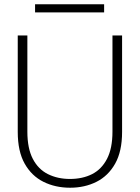

<svg xmlns="http://www.w3.org/2000/svg" viewBox="-20 -866 653 898"><path d="M308 12Q239 12 183.5 -15.5Q128 -43 95.5 -100.5Q63 -158 63 -249V-700H108V-250Q108 -172 133.5 -123Q159 -74 204.5 -51.5Q250 -29 307 -29Q366 -29 410.5 -51.5Q455 -74 480.5 -123Q506 -172 506 -250V-700H551V-249Q551 -158 518.5 -100.5Q486 -43 431 -15.5Q376 12 308 12ZM144 -808V-846H467V-808Z"/></svg>

Font: DM Sans 28pt ExtraLight
Style: Regular
Weight: 250
Version: Version 4.004;gftools[0.9.30]